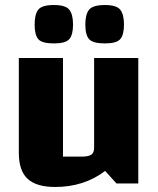

<svg xmlns="http://www.w3.org/2000/svg" viewBox="-20 -731 630 765"><path d="M531 -500V0H444L399 -50Q357 -18 307 -2Q257 14 200 14Q125 14 90 -18.5Q55 -51 55 -122V-500H231V-107H305Q333 -107 344 -115Q355 -123 355 -142V-500ZM398 -558Q350 -558 335 -575Q320 -592 320 -633Q320 -674 335 -692.5Q350 -711 398 -711Q444 -711 459 -692.5Q474 -674 474 -633Q474 -592 459 -575Q444 -558 398 -558ZM195 -558Q147 -558 132.5 -575Q118 -592 118 -633Q118 -674 132.5 -692.5Q147 -711 195 -711Q241 -711 256 -692.5Q271 -674 271 -633Q271 -592 256 -575Q241 -558 195 -558Z"/></svg>

Font: Changa ExtraLight
Style: Bold
Weight: 700
Version: Version 3.002; ttfautohint (v1.8.2)